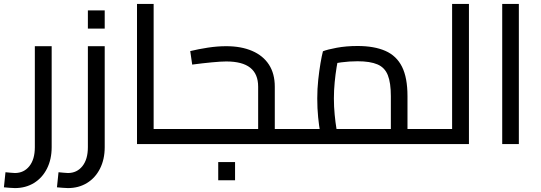

<svg xmlns="http://www.w3.org/2000/svg" viewBox="-63 -736 2766 981"><path d="M13 225Q0 225 -14.5 223.5Q-29 222 -43 221L-35 144Q-21 145 -8.5 146.5Q4 148 13 148Q59 148 87 113Q115 78 115 16V-500H201V16Q201 78 177 125.5Q153 173 110.5 199Q68 225 13 225Z M284 225Q271 225 256.5 223.5Q242 222 228 221L236 144Q250 145 262.5 146.5Q275 148 284 148Q330 148 358 113Q386 78 386 16V-500H472V16Q472 78 448 125.5Q424 173 381.5 199Q339 225 284 225ZM386 -590V-683H472V-590Z M722 0V-77H843V0ZM637 0V-716H722V0ZM843 0V-77Q849 -77 853 -74.5Q857 -72 859 -67Q861 -62 862 -55Q863 -48 863 -39Q863 -30 862 -22.5Q861 -15 859 -10Q857 -5 853 -2.5Q849 0 843 0Z M1341 0V-77H1449V0ZM843 0V-77H1282L1256 -54V-293Q1256 -358 1215.5 -390Q1175 -422 1093 -422Q1067 -422 1019.5 -417.5Q972 -413 919 -406L909 -475Q950 -485 998.5 -492.5Q1047 -500 1093 -500Q1169 -500 1225 -476Q1281 -452 1311 -406Q1341 -360 1341 -293V0ZM843 0Q837 0 833 -2.5Q829 -5 827 -10Q825 -15 824 -22.5Q823 -30 823 -39Q823 -51 824.5 -59Q826 -67 830.5 -72Q835 -77 843 -77ZM1449 0V-77Q1455 -77 1459 -74.5Q1463 -72 1465 -67Q1467 -62 1468 -55Q1469 -48 1469 -39Q1469 -30 1468 -22.5Q1467 -15 1465 -10Q1463 -5 1459 -2.5Q1455 0 1449 0ZM1052 185V92H1138V185Z M2019 0V-77H2127V0ZM1449 0V-77H1992L1934 -35V-245Q1934 -313 1918.5 -352Q1903 -391 1865.5 -407Q1828 -423 1764 -423Q1722 -423 1681 -417.5Q1640 -412 1617 -402L1669 -454Q1663 -430 1657 -393.5Q1651 -357 1647 -315.5Q1643 -274 1643 -233Q1643 -191 1647 -150Q1651 -109 1656 -79.5Q1661 -50 1664 -38L1583 -15Q1579 -28 1573 -60Q1567 -92 1562.5 -137Q1558 -182 1558 -233Q1558 -282 1563 -328.5Q1568 -375 1574.5 -413Q1581 -451 1587 -474Q1609 -483 1657.5 -492Q1706 -501 1764 -501Q1849 -501 1906 -476Q1963 -451 1991 -395Q2019 -339 2019 -245V0ZM1449 0Q1443 0 1439 -2.5Q1435 -5 1433 -10Q1431 -15 1430 -22.5Q1429 -30 1429 -39Q1429 -51 1430.5 -59Q1432 -67 1436.5 -72Q1441 -77 1449 -77ZM2127 0V-77Q2133 -77 2137 -74.5Q2141 -72 2143 -67Q2145 -62 2146 -55Q2147 -48 2147 -39Q2147 -30 2146 -22.5Q2145 -15 2143 -10Q2141 -5 2137 -2.5Q2133 0 2127 0Z M2247 0V-716H2333V0ZM2127 0V-77H2247V0ZM2127 0Q2121 0 2117 -2.5Q2113 -5 2111 -10Q2109 -15 2108 -22.5Q2107 -30 2107 -39Q2107 -51 2108.5 -59Q2110 -67 2114.5 -72Q2119 -77 2127 -77Z M2503 0V-716H2588V0Z"/></svg>

Font: Cairo Play Medium
Style: Regular
Weight: 500
Version: Version 3.119